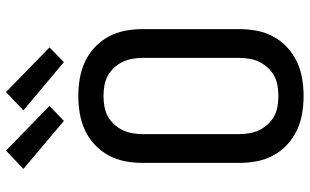

<svg xmlns="http://www.w3.org/2000/svg" viewBox="-216 -808 1032 640"><g transform="rotate(-90 300.0 -488.0)"><path d="M300 8Q271 8 241.5 3Q212 -2 185.5 -14.5Q159 -27 137.5 -47Q116 -67 102 -93Q88 -119 82.5 -148Q77 -177 77 -206V-529Q77 -558 82.5 -587Q88 -616 102 -642Q116 -668 137.5 -688Q159 -708 185.5 -720.5Q212 -733 241.5 -738Q271 -743 300 -743Q329 -743 358.5 -738Q388 -733 414.5 -720.5Q441 -708 462.5 -688Q484 -668 498 -642Q512 -616 517.5 -587Q523 -558 523 -529V-206Q523 -177 517.5 -148Q512 -119 498 -93Q484 -67 462.5 -47Q441 -27 414.5 -14.5Q388 -2 358.5 3Q329 8 300 8ZM300 -76Q317 -76 334.5 -79Q352 -82 367 -90Q382 -98 394 -111Q406 -124 413.5 -139.5Q421 -155 424 -172Q427 -189 427 -206V-529Q427 -546 424 -563Q421 -580 413.5 -595.5Q406 -611 394 -624Q382 -637 367 -645Q352 -653 334.5 -656Q317 -659 300 -659Q283 -659 265.5 -656Q248 -653 233 -645Q218 -637 206 -624Q194 -611 186.5 -595.5Q179 -580 176 -563Q173 -546 173 -529V-206Q173 -189 176 -172Q179 -155 186.5 -139.5Q194 -124 206 -111Q218 -98 233 -90Q248 -82 265.5 -79Q283 -76 300 -76ZM413 -791 252 -926 313 -984 462 -839ZM217 -791 57 -926 118 -984 267 -839Z"/></g></svg>

Font: Iosevka Aile Medium
Style: Regular
Weight: 500
Designer: Belleve Invis
Foundry: Belleve Invis
Version: Version 27.3.5; ttfautohint (v1.8.4)